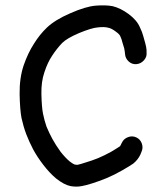

<svg xmlns="http://www.w3.org/2000/svg" viewBox="-20 -655 618 714"><path d="M487.5 -416.5C498.5 -417.5 507.8 -422.3 515.5 -431C523.2 -439.7 526.3 -449.3 525 -460V-469C524.3 -477 522.7 -485.7 520 -495C518 -502.3 515.7 -510.7 513 -520C510.3 -530.7 506 -542 500 -554C492.7 -571.3 478.7 -587.7 458 -603C438 -617.7 418.3 -627.3 399 -632C381.7 -635.3 360.7 -636 336 -634C311.3 -632 280 -622.7 242 -606C203.3 -589.3 174 -571.3 154 -552C136 -534.7 120 -514.7 106 -492C91.3 -469.3 78.7 -442.7 68 -412C57.3 -380 52.3 -344 53 -304C53.7 -266.7 56 -237.3 60 -216C64.7 -194.7 70.7 -174.3 78 -155C85.3 -136.3 93.7 -118 103 -100C113 -81.3 125.7 -62 141 -42C157 -21.3 173 -4.3 189 9C208.3 24.3 226 33.7 242 37C256.7 39.7 270.7 39.7 284 37C292.7 35.7 305.5 32.3 322.5 27C339.5 21.7 357 15.3 375 8C394.3 0 414.2 -9.8 434.5 -21.5C454.8 -33.2 468.7 -41.7 476 -47C487.3 -56.3 496 -67.3 502 -80L506 -90C510.7 -100 511.2 -110.3 507.5 -121C503.8 -131.7 497 -139.3 487 -144C477 -148.7 466.7 -149 456 -145C445.3 -141 437.7 -134 433 -124L428 -114C428 -113.3 427.3 -112.3 426 -111C421.3 -107.7 410.7 -101 394 -91C377.3 -81.7 361 -73.7 345 -67C328.3 -60.3 313 -55 299 -51C285 -46.3 274.7 -43.3 268 -42C266 -42 262.7 -42.3 258 -43C254 -44.3 248 -48 240 -54C228.7 -63.3 217 -75.7 205 -91C193 -107.7 183 -123.3 175 -138C167 -152.7 159.7 -168 153 -184C147.7 -199.3 143.3 -215.3 140 -232C136.7 -248 134.7 -272.3 134 -305C133.3 -335.7 137 -362.7 145 -386C153 -410.7 162.7 -431.3 174 -448C185.3 -465.3 197.7 -481 211 -495C223 -507 244 -519.3 274 -532C304.7 -544.7 327.7 -551.7 343 -553C359.7 -555 372.7 -554.7 382 -552C390 -550.7 399.3 -546 410 -538C419.3 -531.3 425 -525.7 427 -521C431 -512.3 433.7 -504.7 435 -498C437.7 -489.3 440 -481.7 442 -475C442.7 -470.3 443.3 -466.3 444 -463L445 -454C445.7 -443.3 450.2 -434.2 458.5 -426.5C466.8 -418.8 476.5 -415.5 487.5 -416.5Z"/></svg>

Font: Ruji's Handwriting Font v.2.0
Style: Medium
Weight: 500
Version: Version 2.0